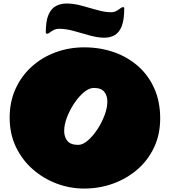

<svg xmlns="http://www.w3.org/2000/svg" viewBox="-20 -1077 988 1116"><path d="M469.2 19Q386.7 19 309.3 -10Q231.9 -39.1 170.2 -93.3Q108.4 -147.5 72.3 -223.4Q36.1 -299.3 36.1 -393.1Q36.1 -484.9 70.1 -560.1Q104 -635.3 164.1 -689.5Q224.1 -743.7 302.5 -772.7Q380.9 -801.8 469.2 -801.8Q562 -801.8 642.3 -773.7Q722.7 -745.6 783 -692.1Q843.3 -638.7 877.2 -562.3Q911.1 -485.8 911.1 -389.2Q911.1 -295.4 875.5 -220Q839.8 -144.5 777.8 -91.3Q715.8 -38.1 636.5 -9.5Q557.1 19 469.2 19ZM435.1 -234.9Q460.9 -234.9 490.2 -260Q519.5 -285.2 545.4 -324.2Q571.3 -363.3 587.6 -406.7Q604 -450.2 604 -486.8Q604 -521 585.9 -543.5Q567.9 -565.9 524.9 -565.9Q498.5 -565.9 468.5 -541.3Q438.5 -516.6 412.4 -477.8Q386.2 -439 369.6 -395.8Q353 -352.5 353 -315.9Q353 -280.8 371.8 -257.8Q390.6 -234.9 435.1 -234.9ZM324.2 -909.7Q306.2 -909.7 292.5 -902.6Q278.8 -895.5 269.5 -888.2Q260.3 -880.9 255.4 -880.9Q246.1 -880.9 246.1 -888.7Q246.1 -955.1 262 -991.5Q277.8 -1027.8 305.4 -1042.2Q333 -1056.6 367.2 -1056.6Q408.2 -1056.6 454.6 -1043.9Q501 -1031.2 545.4 -1018.6Q589.8 -1005.9 624.5 -1005.9Q643.1 -1005.9 656.5 -1013.4Q669.9 -1021 679.4 -1028.3Q689 -1035.6 694.3 -1035.6Q702.1 -1035.6 702.1 -1027.8Q702.1 -961.4 687.3 -924.3Q672.4 -887.2 646.5 -872.6Q620.6 -857.9 587.4 -857.9Q547.9 -857.9 502 -870.8Q456.1 -883.8 409.9 -896.7Q363.8 -909.7 324.2 -909.7Z"/></svg>

Font: Rammetto One
Style: Regular
Weight: 400
Designer: Vernon Adams
Foundry: Vernon Adams
Version: Version 1.100; ttfautohint (v1.8.4.7-5d5b)